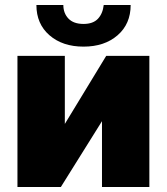

<svg xmlns="http://www.w3.org/2000/svg" viewBox="-20 -750 669 770"><path d="M50 0V-526H240V-253L406 -526H579V0H389V-264L224 0ZM315 -563Q231 -563 178.5 -608.5Q126 -654 126 -730H234Q234 -697 254.5 -675.5Q275 -654 315 -654Q353 -654 372.5 -674.5Q392 -695 396 -730H504Q504 -654 451.5 -608.5Q399 -563 315 -563Z"/></svg>

Font: Raleway Black
Style: Regular
Weight: 900
Designer: Matt McInerney, Pablo Impallari, Rodrigo Fuenzalida
Foundry: Matt McInerney, Pablo Impallari, Rodrigo Fuenzalida
Version: Version 4.026